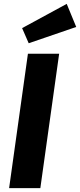

<svg xmlns="http://www.w3.org/2000/svg" viewBox="-20 -970 413 990"><path d="M324 -950 94 -825 128 -747 373 -831ZM285 -693H124L27 0H188Z"/></svg>

Font: Fira Sans
Style: Bold Italic
Weight: 700
Italic angle: -8°
Designer: bBox Type GmbH & Carrois Corporate GbR & Edenspiekermann AG
Foundry: bBox Type GmbH & Carrois Corporate GbR & Edenspiekermann AG
Version: Version 4.301;PS 004.301;hotconv 1.0.88;makeotf.lib2.5.64775